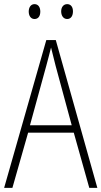

<svg xmlns="http://www.w3.org/2000/svg" viewBox="-20 -909 491 929"><path d="M119 -853C119 -833 129 -817 147 -817C165 -817 175 -831 175 -853C175 -874 165 -889 147 -889C129 -889 119 -873 119 -853ZM276 -854C276 -833 287 -817 305 -817C323 -817 333 -832 333 -854C333 -875 323 -889 305 -889C287 -889 276 -874 276 -854ZM412 0H451L250 -715H204L0 0H40L116 -267H337ZM249 -591 327 -303H125L204 -591C212 -623 220 -649 227 -679C234 -649 242 -621 249 -591Z"/></svg>

Font: Noto Sans Arabic UI Cn XLt
Style: Regular
Weight: 200
Width: 3
Designer: Monotype Design Team, Nadine Chahine and Nizar Qandah
Foundry: Monotype Imaging Inc.
Version: Version 2.010